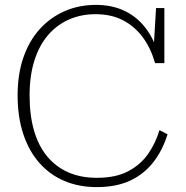

<svg xmlns="http://www.w3.org/2000/svg" viewBox="-20 -748 762 785"><path d="M371 -690Q311 -690 261.5 -668Q212 -646 176 -604Q140 -562 120.5 -500Q101 -438 101 -358Q101 -277 119 -214.5Q137 -152 172.5 -109Q208 -66 259 -43.5Q310 -21 376 -21Q453 -21 503.5 -47.5Q554 -74 585 -118Q616 -162 632 -216L665 -199Q645 -134 607 -85Q569 -36 512 -9.5Q455 17 376 17Q302 17 242.5 -8.5Q183 -34 140.5 -82.5Q98 -131 75 -200.5Q52 -270 52 -358Q52 -444 75.5 -512.5Q99 -581 142.5 -629Q186 -677 244.5 -702.5Q303 -728 372 -728Q435 -728 484 -706Q533 -684 568 -642.5Q603 -601 622 -543L607 -530L618 -715H652V-490H614Q597 -550 564.5 -594.5Q532 -639 484 -664.5Q436 -690 371 -690Z"/></svg>

Font: Roboto Serif 20pt Thin
Style: Regular
Weight: 250
Version: Version 1.008